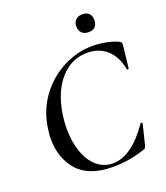

<svg xmlns="http://www.w3.org/2000/svg" viewBox="-149 -916 889 1030"><g transform="rotate(-20 295.5 -401.0)"><path d="M55 -242Q55 -273 62 -315Q79 -412 136 -485Q193 -558 272 -597Q351 -636 435 -636Q476 -636 518 -627Q560 -618 583 -605Q589 -601 590.5 -597Q592 -593 591 -582L577 -456Q576 -452 571.5 -452Q567 -452 566 -456Q552 -531 507.5 -571Q463 -611 395 -611Q305 -611 242 -540Q179 -469 160 -346Q154 -304 154 -264Q154 -191 174.5 -132Q195 -73 234 -39.5Q273 -6 325 -6Q432 -6 536 -157Q537 -159 540 -159Q543 -159 545.5 -157.5Q548 -156 547 -154L519 -41Q515 -28 512 -24Q509 -20 501 -18Q411 12 319 12Q182 12 118.5 -60.5Q55 -133 55 -242ZM390 -764Q390 -787 404 -800.5Q418 -814 442 -814Q467 -814 480 -801Q493 -788 493 -764Q493 -739 480 -725.5Q467 -712 442 -712Q418 -712 404 -725.5Q390 -739 390 -764Z"/></g></svg>

Font: Cormorant Infant SemiBold
Style: Italic
Weight: 600
Italic angle: -10°
Designer: Christian Thalmann (Catharsis Fonts)
Foundry: Catharsis Fonts
Version: Version 4.000